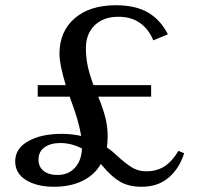

<svg xmlns="http://www.w3.org/2000/svg" viewBox="-20 -708 764 733"><path d="M683 -123Q665 -65 624 -30Q583 5 521 5Q472 5 439 -14Q406 -33 373 -73L365 -82Q341 -40 295 -17.5Q249 5 186 5Q121 5 79.5 -20.5Q38 -46 38 -92Q38 -141 87.5 -169Q137 -197 216 -197Q253 -197 290 -189Q280 -249 248 -333L246 -339H124V-383H231Q207 -462 207 -502Q207 -588 265 -638Q323 -688 422 -688Q498 -688 545.5 -660Q593 -632 621 -577L565 -554Q549 -595 515.5 -619.5Q482 -644 432 -644Q375 -644 341.5 -611.5Q308 -579 308 -524Q308 -488 315 -455.5Q322 -423 337 -383H557V-339H355Q374 -292 382.5 -258Q391 -224 391 -186Q391 -165 388 -145Q408 -132 424 -116Q458 -85 482.5 -69.5Q507 -54 538 -54Q580 -54 609.5 -74Q639 -94 661 -132ZM293 -141Q253 -162 210 -162Q173 -162 150 -145.5Q127 -129 127 -99Q127 -71 146.5 -55.5Q166 -40 199 -40Q241 -40 266 -67.5Q291 -95 293 -141Z"/></svg>

Font: Fahkwang
Style: Regular
Weight: 400
Version: Version 1.000; ttfautohint (v1.6)